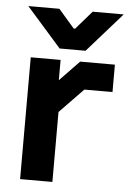

<svg xmlns="http://www.w3.org/2000/svg" viewBox="-52 -744 525 782"><g transform="rotate(5 211.0 -352.5)"><path d="M60 -498H182V-415L262 -498H404V-386H289L192 -286V0H60ZM32 -705H159L224 -630H230L295 -705H422L280 -544H174Z"/></g></svg>

Font: Chakra Petch
Style: Bold
Weight: 700
Designer: Katatrad Aksorn Co.,Ltd.
Foundry: Cadson Demak Co.,Ltd.
Version: Version 1.000; ttfautohint (v1.6)